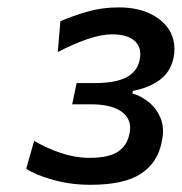

<svg xmlns="http://www.w3.org/2000/svg" viewBox="-20 -792 492 520"><path d="M225 -291.5Q171.5 -291.5 124 -304.8Q76.5 -318 51 -335L72.5 -410.5Q106.5 -390.5 145.2 -377.5Q184 -364.5 222 -364.5Q274 -364.5 298.8 -380.8Q323.5 -397 330 -427Q332.5 -436.5 332.5 -445Q332.5 -471 312 -487.5Q284.5 -509.5 226.5 -509.5H175.5L187.5 -567H236Q292.5 -567 322.2 -582.5Q352 -598 358 -629Q360 -637.5 360 -645.5Q360 -666 346 -680Q326.5 -699 283.5 -699Q254.5 -699 216.5 -686Q178.5 -673 136.5 -651L143.5 -734.5Q175.5 -748.5 216 -760.2Q256.5 -772 301 -772Q354 -772 390.2 -753.2Q426.5 -734.5 442.5 -703.5Q452.5 -682.5 452.5 -659.5Q452.5 -647.5 450 -635Q441 -595 410.5 -574Q380 -553 340 -546L338.5 -539Q360 -533 381.5 -516.5Q403 -500 414.5 -473Q421.5 -457 421.5 -437Q421.5 -423.5 418 -407.5Q407 -351 361.2 -321.2Q315.5 -291.5 225 -291.5Z"/></svg>

Font: Heraclito Medium
Style: Italic
Weight: 500
Italic angle: -12°
Designer: Kostas Bartsokas (font) & Cristiano Sobral (main changes)
Foundry: Kostas Bartsokas (font) & Cristiano Sobral (main changes)
Version: Version 1.00;July 8, 2020;FontCreator 13.0.0.2655 64-bit